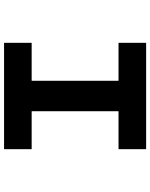

<svg xmlns="http://www.w3.org/2000/svg" viewBox="83 -823 740 946"><g transform="rotate(90 453.0 -350.0)"><path d="M191 0V-136H378V-564H191V-700H715V-564H528V-136H715V0Z"/></g></svg>

Font: Lexend Zetta SemiBold
Style: Regular
Weight: 600
Designer: Bonnie Shaver-Troup, Thomas Jockin
Foundry: Lexend
Version: Version 1.007